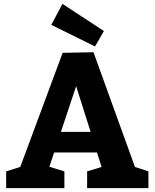

<svg xmlns="http://www.w3.org/2000/svg" viewBox="-20 -976 802 996"><path d="M473 -735 246 -847 304 -956 519 -815ZM465 -705 680 -110 750 -87V0H432V-87L507 -110L483 -185H261L236 -111L314 -87V0H12V-87L85 -110L305 -702ZM375 -529 296 -292H450Z"/></svg>

Font: BitterBold
Style: Bold
Weight: 700
Designer: Sol Matas
Foundry: Sol Matas
Version: Version 001.001